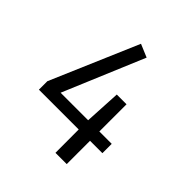

<svg xmlns="http://www.w3.org/2000/svg" viewBox="-188 -838 976 976"><g transform="rotate(45 300.0 -350.0)"><path d="M274 -699.5 344 -670 161 -234.5H528.5V-167.5H72V-228.5ZM439.5 -430V0H358.5L358 -218.5L369.5 -430Z"/></g></svg>

Font: Fira Code Light
Style: Regular
Weight: 400
Monospace: yes
Version: Version 5.002